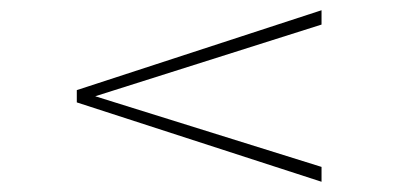

<svg xmlns="http://www.w3.org/2000/svg" viewBox="-20 -543 772 375"><path d="M608 -495 166 -355 608 -217V-188L130 -343V-367L608 -523Z"/></svg>

Font: FreesentationVF
Style: Regular
Weight: 400
Designer: glyphs from Roboto by Christian Robertson / Hangul glyphs from Noto Sans CJK(Source Han Sans) by Jang Soo-young and Kang
Foundry: PT&
Version: Version 2.001;Glyphs 3.3.1 (3343)